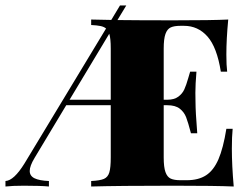

<svg xmlns="http://www.w3.org/2000/svg" viewBox="-35 -679 911 699"><path d="M815.9 0Q751 -2.9 597.2 -2.9Q397.9 -2.9 296.9 0V-20Q329.1 -21.5 343.5 -27.8Q357.9 -34.2 363 -51.3Q368.2 -68.4 368.2 -106V-295.9H206.1L90.8 -104Q73.2 -74.7 73.2 -56.6Q73.2 -38.6 90.6 -30Q107.9 -21.5 143.1 -20V0Q112.8 -2.9 51.8 -2.9Q10.3 -2.9 -15.1 0V-20Q15.6 -21.5 54.2 -84L351.1 -575.2Q343.8 -581.5 331.1 -584.2Q318.4 -586.9 296.9 -587.9V-607.9L370.1 -606.4L401.9 -659.2H424.8L392.6 -606Q472.2 -605 597.2 -605Q736.8 -605 795.9 -607.9Q789.1 -536.6 789.1 -480Q789.1 -440.9 792 -418H769Q754.9 -506.8 720.5 -545.9Q686 -585 634.8 -585H622.1Q599.1 -585 586.4 -579.1Q573.7 -573.2 567.4 -555.4Q561 -537.6 561 -502V-315.9H574.2Q599.1 -315.9 614 -326.9Q628.9 -337.9 636 -353.5Q643.1 -369.1 650.9 -396.5Q654.8 -411.1 657.2 -418H680.2Q676.3 -371.1 676.3 -341.3L676.8 -306.2Q676.8 -273.4 683.1 -193.8H660.2Q649.9 -233.4 642.6 -252.2Q635.3 -271 619.4 -283.4Q603.5 -295.9 574.2 -295.9H561V-106Q561 -70.3 567.4 -52.5Q573.7 -34.7 586.4 -28.8Q599.1 -22.9 622.1 -22.9H645Q687.5 -22.9 715.1 -40.8Q742.7 -58.6 760.3 -99.1Q777.8 -139.6 789.1 -210H812Q809.1 -181.6 809.1 -138.2Q809.1 -77.1 815.9 0ZM368.2 -502Q368.2 -539.6 362.8 -556.2L218.3 -315.9H368.2Z"/></svg>

Font: TypoPRO Playfair Display SC
Style: Regular
Weight: 900
Designer: Claus Eggers Sørensen
Foundry: Claus Eggers Sørensen
Version: Version 1.004;PS 001.004;hotconv 1.0.70;makeotf.lib2.5.58329